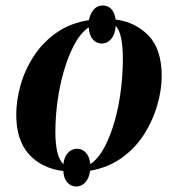

<svg xmlns="http://www.w3.org/2000/svg" viewBox="-20 -614 642 697"><path d="M258 63Q237 63 224 48Q211 33 210 7Q131 -3 85 -54Q39 -105 39 -198Q39 -249 54.5 -304.5Q70 -360 102.5 -410Q135 -460 184.5 -495Q234 -530 303 -541Q307 -564 320 -579Q333 -594 352 -594Q392 -594 400 -543Q472 -534 519.5 -484.5Q567 -435 567 -338Q567 -289 551.5 -234Q536 -179 504.5 -128.5Q473 -78 423.5 -42Q374 -6 307 6Q304 32 290 47.5Q276 63 258 63ZM308 -18Q338 -39 360 -81Q382 -123 397 -177Q412 -231 419 -289Q426 -347 426 -399Q426 -494 400 -520Q398 -490 384 -473Q370 -456 350 -456Q330 -456 317 -471Q304 -486 302 -515Q272 -494 249.5 -451.5Q227 -409 211.5 -355Q196 -301 188.5 -244Q181 -187 181 -136Q181 -46 210 -18Q213 -44 226.5 -59Q240 -74 260 -74Q279 -74 292 -59.5Q305 -45 308 -18Z"/></svg>

Font: Noto Serif Display SemiCondensed
Style: Bold Italic
Weight: 700
Width: 4
Italic angle: -12°
Designer: Monotype Design Team
Foundry: Monotype Imaging Inc.
Version: Version 2.009